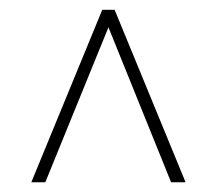

<svg xmlns="http://www.w3.org/2000/svg" viewBox="-20 -731 455 395"><path d="M203.1 -674.8 73.2 -356H44.4L190.4 -710.9H215.8L361.8 -356H332Z"/></svg>

Font: Roboto Thin
Style: Regular
Weight: 250
Designer: Google
Version: Version 2.134; 2016